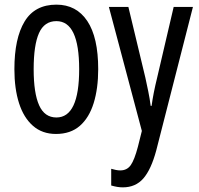

<svg xmlns="http://www.w3.org/2000/svg" viewBox="-20 -567 855 827"><path d="M403 -269Q403 -186 383.5 -123Q364 -60 324 -25Q284 10 221 10Q162 10 122 -25Q82 -60 62 -122.5Q42 -185 42 -269Q42 -402 86 -474.5Q130 -547 223 -547Q309 -547 356 -476.5Q403 -406 403 -269ZM125 -269Q125 -166 148.5 -113.5Q172 -61 223 -61Q321 -61 321 -269Q321 -476 223 -476Q171 -476 148 -424.5Q125 -373 125 -269ZM449 -537H533L606 -233Q612 -205 618.5 -174Q625 -143 629 -111H633Q640 -164 657 -233L728 -537H811L653 81Q631 163 597.5 201.5Q564 240 509 240Q497 240 485 238Q473 236 459 232V160Q469 163 479 165Q489 167 498 167Q527 167 543 144.5Q559 122 574 65L591 -3Z"/></svg>

Font: Noto Sans ExtraCondensed
Style: Regular
Weight: 400
Width: 2
Designer: Monotype Design Team
Foundry: Monotype Imaging Inc.
Version: Version 2.013; ttfautohint (v1.8.4.7-5d5b)